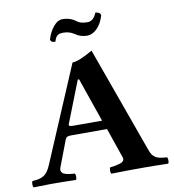

<svg xmlns="http://www.w3.org/2000/svg" viewBox="-92 -934 924 1017"><g transform="rotate(-10 370.0 -425.5)"><path d="M272.9 -283.2H424.8L342.8 -520H335.9L248 -295.9Q245.1 -288.6 250.7 -285.9Q256.3 -283.2 272.9 -283.2ZM217.8 -217.8 165 -79.1Q162.1 -71.8 161.6 -65.4Q161.1 -59.1 163.8 -54.7Q166.5 -50.3 169.4 -47.1Q172.4 -43.9 179.4 -41.5Q186.5 -39.1 190.9 -37.6Q195.3 -36.1 205.1 -34.9Q214.8 -33.7 219.2 -33.4Q223.6 -33.2 233.9 -32.2Q238.3 -27.8 238.3 -15.1Q238.3 -2.4 233.9 2Q159.7 0 101.1 0Q81.1 0 6.8 2Q2.4 -2.4 2.4 -15.1Q2.4 -27.8 6.8 -32.2Q26.4 -33.7 37.8 -35.9Q49.3 -38.1 63 -44.9Q76.7 -51.8 87.2 -65.7Q97.7 -79.6 106.9 -102.1L324.2 -613.8Q357.4 -613.8 434.1 -658.2L640.1 -85.9Q642.6 -78.6 646 -72.3Q649.4 -65.9 652.3 -61.3Q655.3 -56.6 660.4 -52.7Q665.5 -48.8 668.2 -46.1Q670.9 -43.5 677.5 -41.3Q684.1 -39.1 686.5 -38.1Q689 -37.1 697 -35.9Q705.1 -34.7 707.3 -34.4Q709.5 -34.2 718.8 -33.2Q728 -32.2 730 -32.2Q734.4 -27.8 734.4 -15.1Q734.4 -2.4 730 2Q655.8 0 596.2 0Q499 0 424.8 2Q420.4 -2.4 420.4 -15.1Q420.4 -27.8 424.8 -32.2Q439.5 -33.7 450.4 -35.6Q461.4 -37.6 475.8 -41.7Q490.2 -45.9 496.3 -53.7Q502.4 -61.5 499 -71.8L442.9 -234.9H252.9Q235.4 -234.9 228.5 -231.4Q221.7 -228 217.8 -217.8ZM439.9 -810.1Q472.2 -810.1 488.8 -853Q500 -853 508.5 -847.4Q517.1 -841.8 517.1 -833Q504.4 -790 479.2 -765.1Q454.1 -740.2 425.8 -740.2Q388.7 -740.2 360.8 -761.2Q335.4 -777.8 303.2 -777.8Q293.5 -777.8 287.6 -776.9Q281.7 -775.9 274.9 -772.2Q268.1 -768.6 262.9 -760Q257.8 -751.5 253.9 -737.8Q228 -737.8 228 -755.9Q240.7 -795.9 263.2 -822.5Q285.6 -849.1 311 -849.1Q354 -849.1 384.8 -824.2Q402.8 -810.1 439.9 -810.1Z"/></g></svg>

Font: Common Serif
Style: Bold
Weight: 700
Designer: Philipp H. Poll, Khaled Hosny
Foundry: Stefan Peev, Context Ltd.
Version: Version 1.026